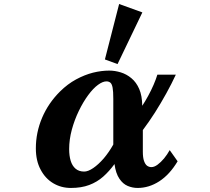

<svg xmlns="http://www.w3.org/2000/svg" viewBox="-20 -909 1040 949"><path d="M683.6 -847.7 561 -592.3 498.5 -615.2 568.8 -889.2ZM520 -560.1Q547.9 -560.1 576.7 -551.3Q605.5 -542.5 629.4 -522.5Q653.8 -502.4 668.2 -469Q682.6 -435.5 683.1 -386.2Q696.8 -406.7 711.9 -434.3Q727.1 -461.9 739.3 -490.2Q745.6 -504.4 750 -516.8Q754.4 -529.3 757.8 -540H849.1Q828.6 -495.6 802 -447.5Q775.4 -399.4 746.1 -353Q717.3 -308.1 686 -266.1V-159.2Q686 -129.9 691.9 -113.3Q697.8 -96.7 707 -89.8Q716.8 -83 728 -83Q742.7 -83 758.8 -95Q774.9 -106.9 791 -126Q806.6 -145 818.8 -167L857.9 -111.8Q818.4 -45.9 767.3 -12.9Q716.3 20 660.2 20Q634.8 20 611.1 10Q587.4 0 570.3 -25.4Q552.2 -51.8 545.9 -98.1Q520 -62.5 490 -35.9Q460 -9.3 420.9 5.4Q382.3 20 330.1 20Q282.2 20 242.9 -3.4Q203.6 -26.9 180.7 -70.8Q157.2 -114.3 157.2 -175.8Q157.2 -253.9 188 -326.7Q218.8 -399.4 276.9 -457Q314.5 -494.1 356.2 -516.6Q397.9 -539.1 439.5 -549.8Q481.4 -560.1 520 -560.1ZM505.9 -506.8Q487.8 -506.8 464.4 -489.7Q440.9 -472.7 416 -439Q391.1 -405.3 369.6 -360.8Q348.1 -316.4 335 -268.1Q321.8 -219.2 321.8 -171.9Q321.8 -139.6 329.3 -114.5Q336.9 -89.4 353.5 -75.2Q370.1 -61 396 -61Q415.5 -61 440.9 -78.4Q466.3 -95.7 492.7 -126Q519.5 -157.7 540 -194.8V-419.9Q540 -458.5 536.6 -475.6Q533.2 -494.1 525.4 -500.5Q517.6 -506.8 505.9 -506.8Z"/></svg>

Font: BIZ UDPMincho
Style: Bold
Weight: 700
Designer: TypeBank Co., Ltd.
Foundry: Morisawa Inc.
Version: Version 1.06